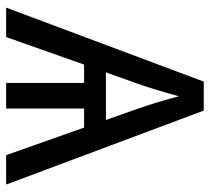

<svg xmlns="http://www.w3.org/2000/svg" viewBox="-50 -650 699 640"><g transform="rotate(90 300.0 -329.5)"><path d="M594.7 0H496.6L404.8 -259.8H341.3V0H255.9V-259.8H194.8L103 0H4.9L251.5 -658.7H348.1ZM300.3 -576.2 296.4 -561.5Q277.3 -491.7 259.3 -440.4L220.7 -332.5H379.4L341.3 -440.4Q320.3 -501 304.2 -562Z"/></g></svg>

Font: Courier New
Style: Regular
Weight: 400
Designer: Steve Matteson
Foundry: Ascender Corporation
Version: Version 2.00.3